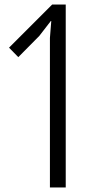

<svg xmlns="http://www.w3.org/2000/svg" viewBox="-20 -830 411 850"><path d="M271 0H201V-662L207 -737H205L154 -671L61 -577L20 -619L211 -810H271Z"/></svg>

Font: TypoPRO Sinkin Sans
Style: 300 Light
Weight: 300
Designer: Keith Bates
Foundry: K-Type
Version: Sinkin Sans (version 1.0)  by Keith Bates   •   © 2014   www